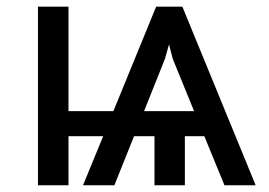

<svg xmlns="http://www.w3.org/2000/svg" viewBox="-20 -548 796 568"><path d="M182.6 -528.3V-219.2H315.4L441.9 -528.3H519.5L736.3 0H644L584.5 -145H526.9V0H437V-145H376.5L318.4 0H225.6L285.2 -145H182.6V0H92.3V-528.3ZM467.8 -373.5 406.2 -219.2H554.2L491.2 -373.5L480 -416.5Z"/></svg>

Font: LXGW WenKai Screen R
Style: Regular
Weight: 400
Designer: Fontworks Inc.
Version: Version 1.235;May 31, 2022